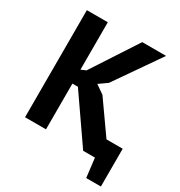

<svg xmlns="http://www.w3.org/2000/svg" viewBox="-191 -831 1017 1087"><g transform="rotate(30 317.5 -287.5)"><path d="M233 -299H197V0H60V-700H197V-390L229 -404L422 -700H578L374 -406L320 -368L376 -329L522 -122H628V125H532L517 0H440Z"/></g></svg>

Font: PTSans
Style: Bold
Weight: 700
Designer: A.Korolkova, O.Umpeleva, V.Yefimov
Foundry: ParaType Ltd
Version: Version 2.003W OFL